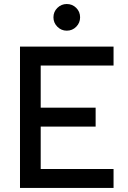

<svg xmlns="http://www.w3.org/2000/svg" viewBox="-20 -922 626 942"><path d="M78.1 0V-693.4H537.1V-600.6H179.7V-393.6H449.2V-300.8H179.7V-92.8H537.1V0ZM307.6 -771.5Q280.8 -771.5 261.5 -790.8Q242.2 -810.1 242.2 -836.9Q242.2 -864.3 261.5 -883.3Q280.8 -902.3 307.6 -902.3Q335 -902.3 354 -883.3Q373 -864.3 373 -836.9Q373 -810.1 354 -790.8Q335 -771.5 307.6 -771.5Z"/></svg>

Font: CaskaydiaMono NF
Style: Regular
Weight: 400
Designer: Aaron Bell
Foundry: Saja Typeworks
Version: Version 2111.001; ttfautohint (v1.8.4);Nerd Fonts 3.1.1